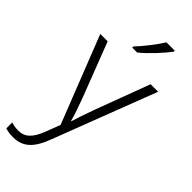

<svg xmlns="http://www.w3.org/2000/svg" viewBox="-315 -813 1101 1101"><g transform="rotate(45 235.0 -262.5)"><path d="M371 -758V-766H303C277 -722 223 -654 186 -615V-606H226C276 -646 341 -717 371 -758ZM1 -532 209 -2 175 87C147 159 115 193 59 193C37 193 19 189 3 184V232C21 238 41 241 66 241C151 241 195 188 230 94L470 -532H409L285 -200C264 -143 247 -92 238 -61H235C226 -97 210 -143 188 -202L61 -532Z"/></g></svg>

Font: Noto Sans Malayalam Light
Style: Regular
Weight: 300
Designer: Jelle Bosma - Monotype Design Team
Foundry: Monotype Imaging Inc.
Version: Version 2.104